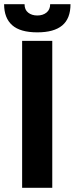

<svg xmlns="http://www.w3.org/2000/svg" viewBox="-42 -891 355 911"><path d="M63 -697H206V0H63ZM-22.5 -871H74.5Q74.5 -844.5 91.8 -831Q109 -817.5 135 -817.5Q161.5 -817.5 178.8 -831.5Q196 -845.5 196 -871H292.5Q292.5 -803 253.2 -770.2Q214 -737.5 135 -737.5Q54 -737.5 15.8 -771.5Q-22.5 -805.5 -22.5 -871Z"/></svg>

Font: HK Grotesk ExtraBold
Style: Regular
Weight: 800
Designer: Alfredo Marco Pradil
Foundry: Hanken Design Co.
Version: Version 3.001